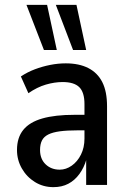

<svg xmlns="http://www.w3.org/2000/svg" viewBox="-20 -762 526 791"><path d="M200 9Q158 9 124 -12Q90 -33 70 -68Q50 -103 50 -144Q50 -195 76 -227Q102 -259 154.5 -274Q207 -289 287 -289H341V-225H299Q256 -225 226.5 -221Q197 -217 179 -208Q161 -199 153 -183.5Q145 -168 145 -144Q145 -107 168 -85Q191 -63 226 -63Q252 -63 275.5 -79.5Q299 -96 313.5 -125Q328 -154 328 -191V-333Q328 -382 306.5 -403Q285 -424 238 -424Q205 -424 169 -413.5Q133 -403 97 -378L66 -447Q93 -465 123.5 -476.5Q154 -488 186.5 -494.5Q219 -501 251 -501Q306 -501 344 -481.5Q382 -462 401.5 -423.5Q421 -385 421 -324V0H335V-105H336Q326 -71 307 -45Q288 -19 261.5 -5Q235 9 200 9ZM281 -556 210 -742H295L335 -556ZM161 -556 89 -742H174L214 -556Z"/></svg>

Font: Nunito Sans 10pt Condensed SemiBold
Style: Regular
Weight: 600
Width: 3
Designer: Vernon Adams
Foundry: Vernon Adams
Version: Version 3.101;gftools[0.9.27]